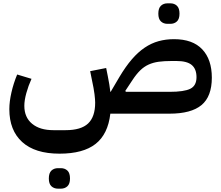

<svg xmlns="http://www.w3.org/2000/svg" viewBox="-20 -682 1328 1152"><path d="M337 240Q190 240 113 170Q36 100 36 -27Q36 -72 48.5 -127Q61 -182 83 -235L169 -209Q150 -167 138 -123.5Q126 -80 126 -47Q126 22 172.5 60.5Q219 99 300 99H374Q466 99 508.5 59Q551 19 551 -66Q551 -84 547 -117Q543 -150 531 -205L521 -255L617 -274L627 -224Q632 -198 636 -175Q640 -152 642 -131H644L697 -221Q734 -283 771 -326Q808 -369 848 -396Q888 -423 931.5 -435Q975 -447 1024 -447Q1136 -447 1193.5 -386Q1251 -325 1251 -216Q1251 -103 1189 -51.5Q1127 0 997 0H642Q628 123 553.5 181.5Q479 240 337 240ZM997 -131Q1085 -131 1122 -149.5Q1159 -168 1159 -219Q1159 -268 1130.5 -292Q1102 -316 1039 -316H1009Q965 -316 932 -311.5Q899 -307 871.5 -294.5Q844 -282 821 -259.5Q798 -237 775 -202L732 -137L735 -131ZM985 -539Q961 -539 945.5 -553.5Q930 -568 930 -600Q930 -633 945.5 -647.5Q961 -662 985 -662H1002Q1026 -662 1041.5 -647.5Q1057 -633 1057 -600Q1057 -568 1041.5 -553.5Q1026 -539 1002 -539ZM328 450Q304 450 288.5 435.5Q273 421 273 389Q273 356 288.5 341.5Q304 327 328 327H345Q369 327 384.5 341.5Q400 356 400 389Q400 421 384.5 435.5Q369 450 345 450Z"/></svg>

Font: IBM Plex Sans Arabic SemiBold
Style: Regular
Weight: 600
Designer: Mike Abbink, Paul van der Laan, Pieter van Rosmalen, Wael Morcos, Khajak Apelian
Foundry: Bold Monday
Version: Version 1.1